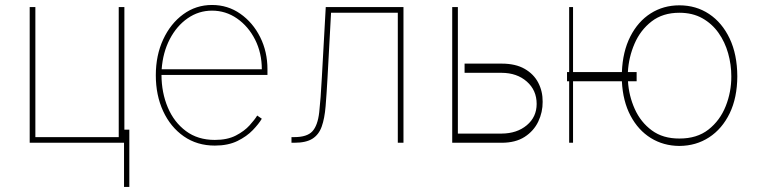

<svg xmlns="http://www.w3.org/2000/svg" viewBox="-20 -574 3061 772"><path d="M480.1 -545.5V0H99.4V-545.5H122.2V-22.7H457.4V-545.5ZM500 -52.6V177.6H478.7V-52.6Z M843.8 11.4Q772.4 11.4 718.9 -25.9Q665.5 -63.2 636 -127.1Q606.5 -191.1 606.5 -271.3Q606.5 -351.6 636.2 -415.5Q665.8 -479.4 717 -516.7Q768.1 -554 832.4 -554Q896 -554 946.4 -518.6Q996.8 -483.3 1026.1 -424.7Q1055.4 -366.1 1055.4 -295.5V-272.7H629.3Q629.6 -201.3 654.7 -142Q679.7 -82.7 727.5 -47.1Q775.2 -11.4 843.8 -11.4Q894.2 -11.4 928.4 -29.1Q962.7 -46.9 983.5 -70Q1004.3 -93 1014.2 -109.4L1032.7 -96.6Q1020.6 -76 996.4 -50.8Q972.3 -25.6 934.7 -7.1Q897 11.4 843.8 11.4ZM630 -295.5H1032.7Q1032.7 -361.2 1005.7 -414.6Q978.7 -468 933.2 -499.6Q887.8 -531.2 832.4 -531.2Q778.8 -531.2 734.6 -500.5Q690.3 -469.8 662.6 -416.5Q634.9 -363.3 630 -295.5Z M1152 0V-22.7H1163.4Q1214.8 -22.7 1236.2 -46.2Q1257.5 -69.6 1263.5 -122.3Q1269.5 -175.1 1274.1 -262.8L1289.8 -545.5H1602.3V0H1579.5V-522.7H1311.1L1296.9 -261.4Q1293.3 -196 1289.2 -146.8Q1285.2 -97.7 1273.6 -65.2Q1262.1 -32.7 1236.3 -16.3Q1210.6 0 1163.4 0Z M1848 -318.2H1997.2Q2052.9 -318.2 2089.5 -297.2Q2126.1 -276.3 2144.2 -241.5Q2162.3 -206.7 2161.9 -164.8Q2162.3 -122.9 2144.2 -85Q2126.1 -47.2 2089.5 -23.6Q2052.9 0 1997.2 0H1798.3V-545.5H1821V-36.9H1997.2Q2058.6 -37.3 2098.2 -70.5Q2137.8 -103.7 2137.8 -156.2Q2137.8 -211.3 2098.2 -246.1Q2058.6 -280.9 1997.2 -281.2H1848Z M2284.1 -545.5V-284.1H2480.5Q2483.7 -366.8 2514.4 -427.2Q2545.1 -487.6 2596.2 -520.1Q2647.4 -552.6 2711.6 -552.6Q2778.8 -552.6 2831.1 -517.8Q2883.5 -483 2913.9 -419Q2944.2 -355.1 2944.6 -267Q2944.2 -181.1 2913.9 -118.4Q2883.5 -55.8 2831.1 -21.7Q2778.8 12.4 2711.6 12.8Q2647.7 12.4 2596.9 -19Q2546.2 -50.4 2515.3 -108.7Q2484.4 -166.9 2480.5 -247.2H2284.1V0H2268.5V-247.2H2259.9V-284.1H2268.5V-545.5ZM2539.8 -284.1V-247.2H2505Q2508.5 -188.6 2532.3 -135.7Q2556.1 -82.7 2600.9 -49.7Q2645.6 -16.7 2711.6 -17Q2782.3 -16.7 2828.7 -53.1Q2875 -89.5 2897.9 -147Q2920.8 -204.5 2920.5 -267Q2920.5 -314.3 2907.7 -359.7Q2894.9 -405.2 2869 -441.9Q2843 -478.7 2803.8 -500.7Q2764.6 -522.7 2711.6 -522.7Q2644.9 -522.7 2600 -487.9Q2555 -453.1 2531.4 -398.4Q2507.8 -343.8 2504.6 -284.1Z"/></svg>

Font: Inter UI Thin
Style: Regular
Weight: 100
Designer: Rasmus Andersson
Foundry: rsms
Version: 3.2;8d6f07862